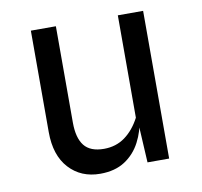

<svg xmlns="http://www.w3.org/2000/svg" viewBox="-67 -617 734 699"><g transform="rotate(-10 300.0 -267.5)"><path d="M249.5 11Q178.5 11 134.5 -37Q90.5 -85 90.5 -171V-546H183V-190Q183 -133 205.5 -104.5Q228 -76 278.5 -76Q323 -76 356.2 -100.2Q389.5 -124.5 412 -167.5V-546H505.5V0H425.5L415 -189.5L425 -164.5Q419 -116.5 398.2 -76.8Q377.5 -37 340.8 -13Q304 11 249.5 11Z"/></g></svg>

Font: Spline Sans Mono
Style: Regular
Weight: 400
Monospace: yes
Designer: Eben Sorkin, Mirko Velimirovic
Foundry: Sorkin Type
Version: Version 1.004